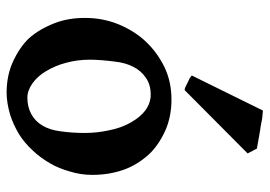

<svg xmlns="http://www.w3.org/2000/svg" viewBox="-134 -644 793 564"><g transform="rotate(90 262.0 -361.5)"><path d="M244.1 -507.8Q239.3 -507.8 232.9 -511.2L221.2 -517.1L209 -522.9Q203.1 -526.9 201.2 -528.8L304.2 -737.8L326.2 -735.8Q332 -734.9 344.5 -732.4Q356.9 -730 359.9 -730Q372.1 -728 394 -724.1Q397 -723.1 400.9 -722.7Q404.8 -722.2 407.5 -721.7Q410.2 -721.2 412.6 -720.7Q415 -720.2 416 -720.2L430.2 -692.9ZM370.1 -214.8Q370.1 -251 361.8 -288.1Q355 -322.3 339.1 -350.1Q323.2 -377.9 304.2 -392.1Q282.2 -408.2 257.8 -408.2Q228 -408.2 208 -394Q187 -379.9 175.8 -356.9Q163.6 -334 160.2 -300.8Q155.3 -263.7 154.8 -231Q154.8 -191.9 164.1 -159.2Q171.9 -128.4 189 -100.1Q203.1 -76.2 224.1 -61Q245.1 -45.9 267.1 -45.9Q293.9 -45.9 315.9 -58.1Q335.9 -69.3 348.1 -89.8Q361.3 -111.8 365.2 -143.1Q370.1 -177.7 370.1 -214.8ZM493.2 -236.8Q493.2 -203.6 483.9 -172.9Q474.1 -137.7 460 -113.8Q442.9 -84 421.9 -62Q397.9 -36.1 373 -21Q344.2 -3.9 315.9 4.9Q282.7 14.6 252.9 15.1Q202.1 15.1 162.1 -2.9Q118.2 -22.9 91.8 -50.8Q65.9 -79.6 47.9 -125Q31.7 -166 32.2 -216.8Q32.2 -265.6 49.8 -311Q68.8 -357.9 99.1 -391.1Q131.3 -426.3 175.8 -448.2Q219.2 -469.2 272 -469.2Q321.8 -469.2 362.8 -451.2Q406.7 -431.2 433.1 -402.8Q463.9 -368.7 478 -329.1Q493.2 -286.6 493.2 -236.8Z"/></g></svg>

Font: Gentium Basic
Style: Bold
Weight: 700
Designer: J. Victor Gaultney and Annie Olsen
Foundry: SIL International
Version: Version 1.100